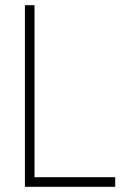

<svg xmlns="http://www.w3.org/2000/svg" viewBox="-20 -720 476 740"><path d="M424 0H76V-700H113V-37H424Z"/></svg>

Font: Bubbler One
Style: Regular
Weight: 400
Designer: Brenda Gallo (gbrenda1987@gmail.com)
Foundry: Brenda Gallo
Version: Version 1.003